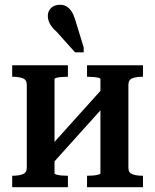

<svg xmlns="http://www.w3.org/2000/svg" viewBox="-20 -783 648 803"><path d="M92 -81V-428Q92 -449 75.5 -455.5Q59 -462 32 -462H31V-510H264V-462H261Q251 -462 238.5 -461Q226 -460 217 -458Q208 -456 208 -452V-58Q208 -55 217 -52.5Q226 -50 238.5 -49Q251 -48 261 -48H264V0H31V-48H32Q59 -48 75.5 -54.5Q92 -61 92 -81ZM400 -58V-452Q400 -456 391 -458Q382 -460 369.5 -461Q357 -462 347 -462H344V-510H578V-462H576Q550 -462 533.5 -455.5Q517 -449 517 -429V-81Q517 -61 533.5 -54.5Q550 -48 576 -48H578V0H344V-48H347Q357 -48 369.5 -49Q382 -50 391 -52.5Q400 -55 400 -58ZM197 -96 158 -134 410 -414 449 -376ZM294 -702 330 -585V-564H294L216 -651Q204 -661 196 -672Q188 -683 184 -694Q180 -705 180 -716Q180 -737 194 -750Q208 -763 231 -763Q247 -763 258.5 -756Q270 -749 279 -735.5Q288 -722 294 -702Z"/></svg>

Font: Roboto Serif 28pt Condensed Medium
Style: Regular
Weight: 500
Width: 3
Designer: Greg Gazdowicz
Foundry: Commercial Type
Version: Version 1.008